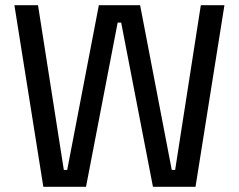

<svg xmlns="http://www.w3.org/2000/svg" viewBox="-20 -720 921 740"><path d="M147 0H311.5L433.5 -633H447L569.5 0H733.5L845 -700H754L655 -65H642L520 -700H361L239 -65H226L126.5 -700H35.5Z"/></svg>

Font: MCL Standard
Style: Regular
Weight: 400
Designer: Květoslav Bartoš
Foundry: Florian Karsten
Version: Version 1.001;Glyphs 3.2.3 (3260)